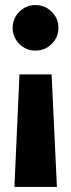

<svg xmlns="http://www.w3.org/2000/svg" viewBox="-20 -529 280 759"><path d="M120 -509Q158 -509 184.5 -482.5Q211 -456 211 -419Q211 -382 184.5 -355.5Q158 -329 120 -329Q83 -329 56.5 -355.5Q30 -382 30 -419Q30 -456 56.5 -482.5Q83 -509 120 -509ZM184 -235 205 210H37L57 -235Z"/></svg>

Font: Fira Sans
Style: Bold
Weight: 700
Designer: bBox Type GmbH & Carrois Corporate GbR & Edenspiekermann AG
Foundry: bBox Type GmbH & Carrois Corporate GbR & Edenspiekermann AG
Version: Version 4.301;PS 004.301;hotconv 1.0.88;makeotf.lib2.5.64775